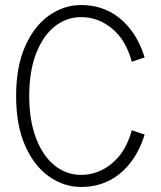

<svg xmlns="http://www.w3.org/2000/svg" viewBox="-20 -731 640 762"><path d="M302 11Q233 11 174 -31Q115 -73 79.5 -153.5Q44 -234 44 -350Q44 -466 79.5 -546.5Q115 -627 174 -669Q233 -711 302 -711Q363 -711 412.5 -686Q462 -661 498 -614.5Q534 -568 554 -503L503 -486Q480 -572 425 -617.5Q370 -663 302 -663Q243 -663 196.5 -625.5Q150 -588 123 -518Q96 -448 96 -350Q96 -253 123 -182.5Q150 -112 196.5 -74.5Q243 -37 302 -37Q370 -37 425 -83Q480 -129 503 -214L554 -197Q534 -132 498 -85.5Q462 -39 412.5 -14Q363 11 302 11Z"/></svg>

Font: Red Hat Mono
Style: Regular
Weight: 300
Monospace: yes
Designer: Pentagram, MCKL
Foundry: Pentagram, MCKL
Version: Version 1.023